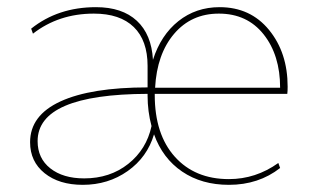

<svg xmlns="http://www.w3.org/2000/svg" viewBox="-20 -506 886 536"><path d="M211 10Q145 10 104.5 -22.5Q64 -55 64 -109Q64 -184 149 -223Q234 -262 392 -262V-322Q392 -393 353.5 -430.5Q315 -468 242 -468Q144 -468 72 -412L67 -426Q142 -486 248 -486Q321 -486 362 -448Q403 -410 407 -339Q429 -408 478 -447Q527 -486 593 -486Q679 -486 731 -422.5Q783 -359 783 -264Q783 -251 782 -244H412V-241Q412 -131 468 -68.5Q524 -6 619 -6Q694 -6 757 -51L762 -37Q702 10 619 10Q543 10 488.5 -27Q434 -64 410 -131Q391 -67 336.5 -28.5Q282 10 211 10ZM591 -468Q514 -468 466 -411.5Q418 -355 413 -261H762Q762 -352 716 -410Q670 -468 591 -468ZM392 -239V-244Q85 -243 85 -112Q85 -64 120.5 -36Q156 -8 215 -8Q287 -8 338 -48.5Q389 -89 403 -154Q392 -195 392 -239Z"/></svg>

Font: Cantarell Thin
Style: Regular
Weight: 100
Designer: Dave Crossland, Nikolaus Waxweiler, Florian Fecher, Jacques Le Bailly, Eben Sorkin, Alexei Vanyashin, Alexios Zavras, Em
Version: Version 0.303